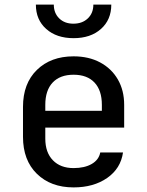

<svg xmlns="http://www.w3.org/2000/svg" viewBox="-20 -805 640 835"><path d="M300 10Q201 10 140.5 -49Q80 -108 80 -210V-340Q80 -442 140.5 -501Q201 -560 300 -560Q366 -560 415.5 -533.5Q465 -507 492.5 -459.5Q520 -412 520 -349V-250H177V-202Q177 -142 210 -108Q243 -74 300 -74Q348 -74 379 -92Q410 -110 416 -142H515Q505 -72 446 -31Q387 10 300 10ZM177 -349V-323H423V-349Q423 -412 391 -446Q359 -480 300 -480Q241 -480 209 -446Q177 -412 177 -349ZM300 -639Q226 -639 181 -679Q136 -719 136 -785H214Q214 -748 237.5 -725Q261 -702 299 -702Q338 -702 362 -725Q386 -748 386 -785H464Q464 -719 419 -679Q374 -639 300 -639Z"/></svg>

Font: JetBrainsMono NFM Medium
Style: Regular
Weight: 500
Monospace: yes
Designer: Philipp Nurullin, Konstantin Bulenkov
Foundry: JetBrains
Version: Version 2.304; ttfautohint (v1.8.4.7-5d5b);Nerd Fonts 3.3.0